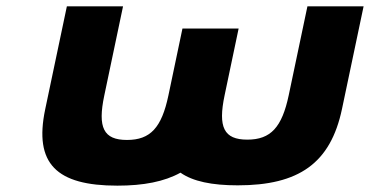

<svg xmlns="http://www.w3.org/2000/svg" viewBox="-20 -570 1166 605"><path d="M367.7 -550H190.7L122.5 -226C86.4 -54 157.8 15 349.8 15C432.3 15 497.9 2.3 548.7 -25.9C587.8 1.6 647.6 14 729.1 14C921.1 14 1021.6 -55 1057.7 -227L1125.7 -550H948.7L889.8 -270C868.5 -169 833.3 -130 759.3 -130C685.3 -130 666.5 -169 687.8 -270L731.9 -480H554.9L510.6 -269C489.3 -168 454.1 -129 380.1 -129C306.1 -129 287.3 -168 308.6 -269Z"/></svg>

Font: Hussar
Style: BdOblTwo
Weight: 700
Foundry: Cannot Into Space Fonts
Version: Version 2.00